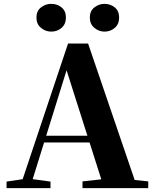

<svg xmlns="http://www.w3.org/2000/svg" viewBox="-20 -976 801 996"><path d="M246 -812Q216 -812 192.5 -831.5Q169 -851 169 -885Q169 -919 192.5 -937.5Q216 -956 246 -956Q277 -956 299.5 -937.5Q322 -919 322 -885Q322 -851 299.5 -831.5Q277 -812 246 -812ZM522 -812Q493 -812 469.5 -831.5Q446 -851 446 -885Q446 -919 469.5 -937.5Q493 -956 522 -956Q553 -956 575.5 -937.5Q598 -919 598 -885Q598 -851 575.5 -831.5Q553 -812 522 -812ZM14 0V-34L114 -49H133L242 -34V0ZM82 0 333 -750H437L693 0H520L314 -647H335L332 -633L135 0ZM194 -237 203 -272H527L536 -237ZM408 0V-35L544 -50H606L749 -35V0Z"/></svg>

Font: Noto Serif JP Black
Style: Regular
Weight: 900
Designer: Ryoko NISHIZUKA 西塚涼子 (kana & ideographs); Frank Grießhammer (Latin, Greek & Cyrillic); Wenlong ZHANG 张文龙 (bopomofo); San
Foundry: Adobe
Version: Version 2.003-H1;hotconv 1.1.1;makeotfexe 2.6.0